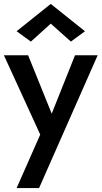

<svg xmlns="http://www.w3.org/2000/svg" viewBox="-24 -743 520 983"><path d="M120 -460H-4L182 -54L61 220H176L476 -460H360L216 -99L267 -96ZM339 -530 411 -583 236 -723 61 -583 134 -530 236 -622Z"/></svg>

Font: NM-font
Style: Medium
Weight: 500
Designer: ""
Foundry: ""
Version: ""